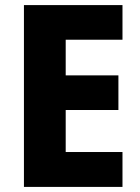

<svg xmlns="http://www.w3.org/2000/svg" viewBox="-20 -734 548 754"><path d="M461 0V-137H238V-302H445V-438H238V-578H461V-714H74V0Z"/></svg>

Font: Noto Sans Lao Looped SemiCondensed ExtraBold
Style: Regular
Weight: 800
Width: 4
Designer: Mark Frömberg, Ben Mitchell
Foundry: The Fontpad Ltd
Version: Version 1.002